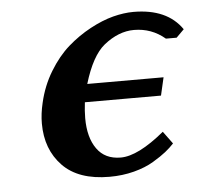

<svg xmlns="http://www.w3.org/2000/svg" viewBox="-41 -487 573 541"><g transform="rotate(-5 246.0 -216.5)"><path d="M470.2 -361.8H439.9Q401.9 -394 352.1 -394Q308.6 -394 267.1 -360.8Q231.4 -332 208 -253.9H423.8L412.1 -203.1H196.8Q193.8 -178.7 193.8 -158.2Q193.8 -103.5 216.8 -71.3Q239.7 -39.1 284.2 -39.1Q333 -39.1 408.2 -101.1L434.1 -65.9Q423.3 -54.2 409.9 -43.5Q396.5 -32.7 373.3 -18.8Q350.1 -4.9 317.4 3.7Q284.7 12.2 248 12.2Q160.2 12.2 115.5 -34.2Q70.8 -80.6 70.8 -153.8Q70.8 -181.6 78.1 -211.9Q88.9 -259.3 113.3 -299.3Q137.7 -339.4 167.5 -365.5Q197.3 -391.6 231.7 -410.2Q266.1 -428.7 297.1 -436.8Q328.1 -444.8 355 -444.8Q450.2 -444.8 492.2 -383.8Z"/></g></svg>

Font: Linux Libertine G
Style: Bold Italic
Weight: 700
Italic angle: -11.5°
Designer: Philipp H. Poll
Foundry: Philipp H. Poll
Version: Version 4.1.0